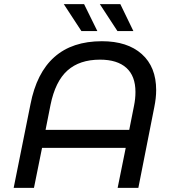

<svg xmlns="http://www.w3.org/2000/svg" viewBox="-20 -907 840 927"><path d="M734 -472Q734 -434 725 -390L648 0H548L587 -193H183L144 0H46L127 -403Q186 -708 472 -708Q595 -708 664.5 -646Q734 -584 734 -472ZM604 -280 627 -396Q634 -430 634 -463Q634 -540 590 -579.5Q546 -619 463 -619Q364 -619 305.5 -566.5Q247 -514 224 -401L200 -280ZM288 -887H386L450 -757H373ZM462 -887H561L624 -757H547Z"/></svg>

Font: Montserrat Alternates Medium
Style: Italic
Weight: 500
Italic angle: -11.3°
Designer: Julieta Ulanovsky
Foundry: Julieta Ulanovsky
Version: Version 7.200